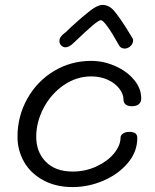

<svg xmlns="http://www.w3.org/2000/svg" viewBox="-20 -760 628 779"><path d="M51 -205Q51 -288 90.5 -359Q130 -430 198.5 -471.5Q267 -513 350 -513Q400 -513 447.5 -492Q495 -471 524 -436Q553 -401 553 -362Q553 -329 514 -329Q499 -329 490 -336Q481 -343 481 -356Q481 -378 464.5 -400Q448 -422 418 -436Q388 -450 350 -450Q290 -450 238.5 -414.5Q187 -379 157 -322Q127 -265 127 -205Q127 -143 166 -103.5Q205 -64 275 -64Q327 -64 372 -85Q417 -106 443 -138Q469 -170 469 -201Q469 -211 479 -218Q489 -225 504 -225Q520 -225 528.5 -219.5Q537 -214 537 -200Q537 -144 498.5 -98.5Q460 -53 399.5 -27Q339 -1 275 -1Q206 -1 155 -29Q104 -57 77.5 -103.5Q51 -150 51 -205ZM463 -576Q406 -678 389 -678Q381 -678 355.5 -656.5Q330 -635 281 -588Q261 -568 246 -568Q236 -568 228.5 -575.5Q221 -583 221 -594Q221 -607 235 -620Q249 -630 267 -649Q315 -693 345.5 -716.5Q376 -740 396 -740Q422 -740 442 -717Q462 -694 493 -645L514 -611Q520 -603 520 -596Q520 -583 509.5 -573Q499 -563 486 -563Q470 -563 463 -576Z"/></svg>

Font: Mali
Style: Italic
Weight: 400
Italic angle: -10°
Version: Version 1.000; ttfautohint (v1.6)